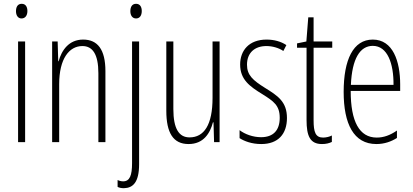

<svg xmlns="http://www.w3.org/2000/svg" viewBox="-20 -747 2168 1009"><path d="M94 -727C72 -727 64 -709 64 -688C64 -667 74 -650 93 -650C112 -650 124 -665 124 -689C124 -709 116 -727 94 -727ZM112 -529H75V0H112Z M417 -539C342 -539 304 -483 288 -425H286L283 -529H254V0H291V-305C291 -439 344 -505 413 -505C466 -505 497 -463 497 -362V0H534V-373C534 -488 492 -539 417 -539Z M665 -688C665 -667 675 -650 695 -650C714 -650 725 -665 725 -689C725 -709 717 -727 695 -727C673 -727 665 -709 665 -688ZM631 242C679 241 711 211 711 116V-529H674V110C674 175 662 206 627 206C617 206 606 203 598 199V235C605 239 616 242 631 242Z M1134 -529H1097V-233C1097 -90 1052 -25 976 -25C921 -25 891 -70 891 -174V-529H854V-165C854 -49 890 10 971 10C1050 10 1084 -47 1099 -104H1102L1105 0H1134Z M1488 -127C1488 -213 1439 -244 1373 -285C1309 -325 1278 -352 1278 -407C1278 -470 1319 -505 1380 -505C1412 -505 1446 -495 1469 -479L1485 -510C1457 -529 1420 -539 1381 -539C1288 -539 1242 -481 1242 -408C1242 -329 1292 -293 1359 -252C1418 -215 1450 -193 1450 -128C1450 -63 1417 -26 1352 -26C1310 -26 1268 -41 1239 -63V-21C1264 -5 1303 10 1353 10C1442 10 1488 -43 1488 -127Z M1678 -24C1638 -24 1628 -53 1628 -115V-496H1726V-529H1628V-656H1600L1590 -529L1541 -519V-496H1591V-116C1591 -33 1609 10 1672 10C1693 10 1709 6 1724 -1V-35C1713 -29 1695 -24 1678 -24Z M1939 -539C1836 -539 1786 -433 1786 -264C1786 -97 1838 10 1958 10C2000 10 2036 -3 2066 -22V-61C2030 -36 1996 -24 1960 -24C1868 -24 1823 -109 1823 -269H2083V-303C2083 -425 2045 -539 1939 -539ZM1939 -506C2017 -506 2049 -412 2048 -301H1824C1830 -439 1872 -506 1939 -506Z"/></svg>

Font: Noto Sans Lao UI ExtCond ExtLt
Style: Regular
Weight: 200
Width: 2
Designer: Monotype Design Team
Foundry: Monotype Imaging Inc.
Version: Version 2.000